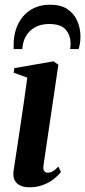

<svg xmlns="http://www.w3.org/2000/svg" viewBox="-20 -785 362 816"><path d="M103.5 11Q84 11 67.8 4.2Q51.5 -2.5 43 -17.8Q34.5 -33 37.5 -58Q39 -67.5 43.2 -95.5Q47.5 -123.5 53.8 -164.5Q60 -205.5 67.2 -254.2Q74.5 -303 82 -354.8Q89.5 -406.5 96 -455L38 -476L41 -495.5L208 -524.5L228 -509.5L165 -83.5Q162.5 -64.5 168 -57.8Q173.5 -51 182.5 -51Q193 -51 203.2 -56.5Q213.5 -62 228 -77L239 -54Q227.5 -39 208.5 -24Q189.5 -9 163.2 1Q137 11 103.5 11ZM38 -576.5Q38 -581 38 -585Q38 -589 38 -596.5Q38 -631 48.2 -661.5Q58.5 -692 78.2 -715.5Q98 -739 127 -752Q156 -765 194 -765Q238.5 -765 266.5 -746.2Q294.5 -727.5 308.2 -696.5Q322 -665.5 322 -628Q321.5 -609 319.2 -597.2Q317 -585.5 314.5 -576.5H278Q278.5 -580 279.2 -585Q280 -590 280 -600Q279.5 -635 259.2 -659Q239 -683 188.5 -683Q152.5 -683 127.2 -668.2Q102 -653.5 89 -629.2Q76 -605 75 -576.5Z"/></svg>

Font: Merriweather 120pt SemiBold
Style: Italic
Weight: 600
Italic angle: -7.8°
Version: Version 2.101